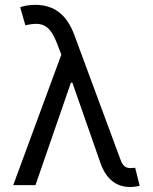

<svg xmlns="http://www.w3.org/2000/svg" viewBox="-20 -757 625 785"><path d="M511.4 7.5C523.8 7.8 537.3 6 551.1 2.8L532.7 -71C528.4 -71 518.5 -69.6 512.8 -69.6C484.4 -69.6 476.9 -92.3 470.2 -110.8L284.1 -613.6C253.2 -697.1 201.7 -737.2 123.6 -737.2C95.2 -737.2 71 -731.2 62.5 -727.3L83.8 -653.4C153.4 -670.1 183.9 -654.8 213.1 -579.5L230.8 -533.7L34.1 0H125L269.9 -419H275.9L390.6 -90.9C413.7 -24.1 456.3 7.5 511.4 7.5Z"/></svg>

Font: Karasuma Gothic
Style: Regular
Weight: 400
Designer: Rasmus Andersson, Ryoko Nishizuka
Foundry: Genbu
Version: Version 1.00